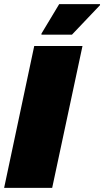

<svg xmlns="http://www.w3.org/2000/svg" viewBox="-25 -911 505 931"><path d="M-5 0 141 -688H375L228 0ZM176 -743V-748L262 -891H460V-886L324 -743Z"/></svg>

Font: Saira Black
Style: Italic
Weight: 900
Italic angle: -12°
Designer: Hector Gatti with collaboration of the Omnibus-Type team
Foundry: Omnibus-Type
Version: Version 1.100; ttfautohint (v1.8.3)